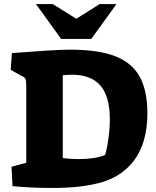

<svg xmlns="http://www.w3.org/2000/svg" viewBox="-20 -928 775 951"><path d="M42 -6 37 -102 110 -122V-503Q110 -529 106 -537.5Q102 -546 85 -553L33 -582L39 -665Q143 -673 214 -677.5Q285 -682 328 -682Q466 -682 549.5 -650Q633 -618 671.5 -549Q710 -480 710 -366Q710 -222 644 -133Q585 -56 487.5 -26.5Q390 3 241 3Q133 3 42 -6ZM500 -160Q509 -185 516.5 -238Q524 -291 524 -337Q524 -450 477.5 -504Q431 -558 336 -558Q323 -558 312 -557Q301 -556 291 -555V-145Q331 -140 367 -140Q451 -140 500 -160ZM158 -908H241L358 -835L474 -908H557L432 -735H283Z"/></svg>

Font: Suez One
Style: Regular
Weight: 400
Designer: Michal Sahar
Foundry: Hagilda
Version: Version 1.001